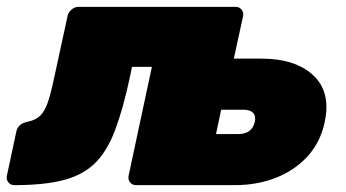

<svg xmlns="http://www.w3.org/2000/svg" viewBox="-40 -540 1008 560"><path d="M357 0Q346 0 339.5 -8Q333 -16 335 -27L403 -345H345L339 -316Q319 -222 295.5 -160Q272 -98 236.5 -63.5Q201 -29 144.5 -14.5Q88 0 2 0Q-9 0 -15.5 -8Q-22 -16 -20 -27L8 -158Q14 -180 41 -185Q66 -190 80 -205.5Q94 -221 103.5 -254Q113 -287 124 -341L157 -493Q159 -504 168.5 -512Q178 -520 189 -520H647Q658 -520 664.5 -512Q671 -504 669 -493L642 -369H722Q822 -369 874 -320Q926 -271 907 -184Q895 -126 858 -85Q821 -44 766 -22Q711 0 644 0ZM590 -149H655Q675 -149 687 -158Q699 -167 703 -184Q707 -201 698.5 -210.5Q690 -220 670 -220H605Z"/></svg>

Font: Rubik Light Black
Style: Italic
Weight: 900
Italic angle: -12°
Version: Version 2.104